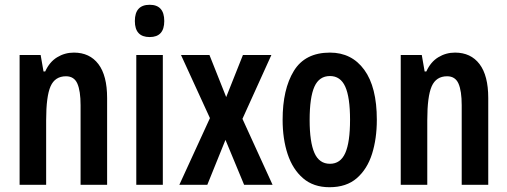

<svg xmlns="http://www.w3.org/2000/svg" viewBox="-20 -824 2122 803"><path d="M289 -604Q355 -604 391.5 -556Q428 -508 428 -414V-51H317V-384Q317 -444 303.5 -474.5Q290 -505 256 -505Q210 -505 191.5 -463Q173 -421 173 -321V-51H62V-594H150L162 -525H169Q187 -565 219 -584.5Q251 -604 289 -604Z M606 -804Q667 -804 667 -736Q667 -669 606 -669Q544 -669 544 -736Q544 -804 606 -804ZM661 -594V-51H550V-594Z M858 -330 737 -594H856L926 -418L996 -594H1115L994 -327L1120 -51H1001L923 -239L847 -51H730Z M1556 -323Q1556 -244 1536 -180.5Q1516 -117 1472.5 -79Q1429 -41 1358 -41Q1291 -41 1247.5 -78.5Q1204 -116 1183 -179.5Q1162 -243 1162 -323Q1162 -451 1209 -527.5Q1256 -604 1360 -604Q1451 -604 1503.5 -532Q1556 -460 1556 -323ZM1275 -322Q1275 -230 1295 -184.5Q1315 -139 1360 -139Q1404 -139 1424 -184Q1444 -229 1444 -323Q1444 -417 1424 -461.5Q1404 -506 1360 -506Q1315 -506 1295 -461.5Q1275 -417 1275 -322Z M1883 -604Q1949 -604 1985.5 -556Q2022 -508 2022 -414V-51H1911V-384Q1911 -444 1897.5 -474.5Q1884 -505 1850 -505Q1804 -505 1785.5 -463Q1767 -421 1767 -321V-51H1656V-594H1744L1756 -525H1763Q1781 -565 1813 -584.5Q1845 -604 1883 -604Z"/></svg>

Font: Noto Sans Tamil UI ExtraCondensed SemiBold
Style: Regular
Weight: 600
Width: 2
Designer: Jelle Bosma - Monotype Design Team
Foundry: Monotype Imaging Inc.
Version: Version 2.004; ttfautohint (v1.8.4.7-5d5b)